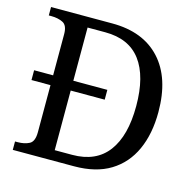

<svg xmlns="http://www.w3.org/2000/svg" viewBox="-105 -820 936 927"><g transform="rotate(15 363.5 -357.0)"><path d="M38 0V-42H51Q85 -42 109 -54.5Q133 -67 133 -114V-349H38V-398H133V-604Q133 -648 108.5 -660Q84 -672 51 -672H38V-714H344Q499 -714 584.5 -621Q670 -528 670 -358Q670 -249 633.5 -168.5Q597 -88 525 -44Q453 0 344 0ZM321 -51Q440 -51 499.5 -130.5Q559 -210 559 -358Q559 -507 500 -585.5Q441 -664 322 -664H234V-398H404V-349H234V-51Z"/></g></svg>

Font: Noto Serif Khojki
Style: Regular
Weight: 400
Designer: Juan Bruce
Version: Version 2.002